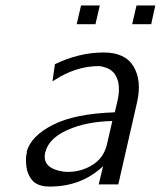

<svg xmlns="http://www.w3.org/2000/svg" viewBox="-20 -677 591 706"><path d="M262 -588 278 -657H347L331 -588ZM466 -588 482 -657H551L536 -588ZM79 -117Q79 -118 78.5 -118Q78 -118 78 -119Q94 -177 174.5 -218Q255 -259 402 -264L412 -306Q421 -345 415 -374Q405 -418 367 -429Q352 -434 344 -434Q272 -434 203 -396L173 -378L182 -441Q271 -484 361 -484Q441 -484 471.5 -432Q502 -380 484 -301L415 1H343L359 -66Q280 9 163 9Q116 9 96.5 -16.5Q77 -42 76 -78Q74 -99 79 -117ZM147 -118 146 -117Q146 -116 146 -115Q134 -58 213 -46Q219 -45 230 -45Q279 -45 320 -70.5Q361 -96 373 -145L393 -232Q297 -230 228 -199Q159 -168 147 -118Z"/></svg>

Font: Coval
Style: ExtraLight Italic
Weight: 200
Foundry: Context Ltd
Version: Version 001.000